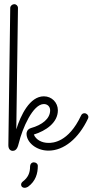

<svg xmlns="http://www.w3.org/2000/svg" viewBox="-20 -704 443 919"><path d="M142 -60C200 -78 257 -117 257 -176C257 -213 228 -243 190 -243C122 -243 79 -152 58 -85C60 -258 66 -661 66 -666C66 -676 58 -684 48 -684C39 -684 29 -676 29 -666C29 -640 20 -28 20 -9C20 11 31 18 41 18C61 18 66 -4 70 -19C87 -89 137 -206 190 -206C207 -206 220 -194 220 -176C220 -136 182 -106 128 -91C109 -85 107 -69 107 -64C107 -23 153 17 212 17C286 17 356 -41 401 -136C402 -138 403 -141 403 -144C403 -153 395 -162 384 -162C377 -162 371 -158 368 -151C307 -21 231 -20 212 -20C180 -20 152 -35 142 -60ZM161 90C161 80 152 73 142 73C131 73 124 82 124 92C124 124 114 146 89 165C83 170 81 175 81 180C81 188 87 195 98 195C104 195 110 192 114 190C151 163 161 126 161 90Z"/></svg>

Font: Sacramento
Style: Regular
Weight: 400
Designer: Astigmatic (AOETI)
Foundry: Astigmatic (AOETI)
Version: Version 1.000